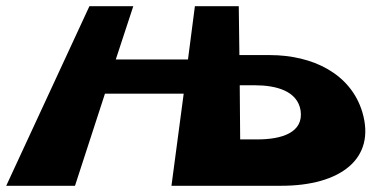

<svg xmlns="http://www.w3.org/2000/svg" viewBox="-22 -597 1220 617"><path d="M748.4 -323H796.4C865.4 -323 933.7 -305 944 -242C954.2 -171 883.8 -149 804.8 -149H749.8ZM315.3 -296H568.3L529 0H531H751H882C1071 0 1187.2 -86 1142.3 -237C1105.1 -360 983.3 -420 844.3 -420H747.3L745.3 -577H605.3H604.3L582.1 -406H350.1L406.3 -577H265.3L-2 0H219Z"/></svg>

Font: Hussar Milosc
Style: Obl
Weight: 700
Foundry: Cannot Into Space Fonts
Version: Version 1.02